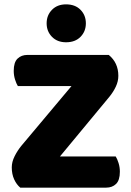

<svg xmlns="http://www.w3.org/2000/svg" viewBox="-20 -861 600 881"><path d="M308 -466H62Q55 -477 49 -496Q43 -515 43 -536Q43 -575 60.5 -592Q78 -609 106 -609H479Q523 -573 523 -513Q523 -488 511.5 -463.5Q500 -439 482 -417L255 -143H511Q518 -132 524 -113Q530 -94 530 -73Q530 -34 512.5 -17Q495 0 467 0H73Q56 -14 45 -38Q34 -62 34 -93Q34 -118 47 -144Q60 -170 78 -192ZM194 -754Q194 -791 218.5 -816Q243 -841 283 -841Q325 -841 349.5 -816Q374 -791 374 -754Q374 -717 349.5 -692Q325 -667 283 -667Q243 -667 218.5 -692Q194 -717 194 -754Z"/></svg>

Font: Baloo Paaji
Style: Regular
Weight: 400
Designer: Shuchita Grover and Ek Type
Foundry: Ek Type
Version: Version 1.443;PS 1.000;hotconv 16.6.51;makeotf.lib2.5.65220;